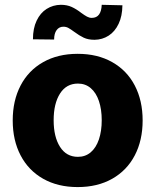

<svg xmlns="http://www.w3.org/2000/svg" viewBox="-20 -758 638 788"><path d="M32.2 -263.7Q32.2 -345.2 64.5 -407Q96.7 -468.8 157 -502.9Q217.3 -537.1 298.8 -537.1Q380.4 -537.1 440.7 -502.9Q501 -468.8 533.2 -407Q565.4 -345.2 565.4 -263.7Q565.4 -182.1 533.2 -120.4Q501 -58.6 440.7 -24.4Q380.4 9.8 298.8 9.8Q217.3 9.8 157 -24.4Q96.7 -58.6 64.5 -120.4Q32.2 -182.1 32.2 -263.7ZM397.5 -264.6Q397.5 -309.1 386 -343.3Q374.5 -377.4 352.5 -396.2Q330.6 -415 299.8 -415Q252.4 -415 226.3 -374Q200.2 -333 200.2 -264.6Q200.2 -196.3 226.3 -155.3Q252.4 -114.3 299.8 -114.3Q330.6 -114.3 352.5 -133.1Q374.5 -151.9 386 -186Q397.5 -220.2 397.5 -264.6ZM229.5 -738.3Q254.9 -738.3 274.2 -729.5Q293.5 -720.7 313.5 -705.1Q327.6 -694.8 337.2 -689.7Q346.7 -684.6 356.4 -684.6Q376.5 -684.6 386.5 -698.5Q396.5 -712.4 397.5 -738.3L482.4 -736.3Q481.9 -691.9 466.8 -660.2Q451.7 -628.4 426 -611.8Q400.4 -595.2 368.2 -594.7Q341.8 -594.7 323.7 -603.3Q305.7 -611.8 285.2 -627Q270 -638.2 260.7 -643.3Q251.5 -648.4 240.2 -648.4Q222.7 -648.4 212.4 -634.5Q202.1 -620.6 202.1 -595.7L115.2 -596.7Q115.2 -641.6 130.4 -673.3Q145.5 -705.1 171.4 -721.4Q197.3 -737.8 229.5 -738.3Z"/></svg>

Font: Pretendard GOV ExtraBold
Style: Regular
Weight: 800
Designer: Base glyphs from Inter by Rasmus Andersson; Hangeul glyphs from Noto Sans CJK(Source Han Sans) by Jang Soo-young and Kan
Foundry: Kil Hyung-jin
Version: Version 1.309